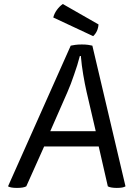

<svg xmlns="http://www.w3.org/2000/svg" viewBox="-20 -922 651 945"><path d="M510.7 -4.9Q516.6 -1 529.3 1Q541 2.9 554.7 2.9Q570.3 2.9 581.1 1Q591.8 -1 597.7 -4.9Q543.9 -235.4 434.6 -697.3Q427.7 -699.2 414.1 -701.2Q401.4 -703.1 382.8 -703.1Q364.3 -703.1 350.6 -701.2Q335.9 -699.2 328.1 -697.3Q225.6 -466.8 19.5 -4.9Q25.4 -1 37.1 1Q47.9 2.9 63.5 2.9Q79.1 2.9 90.8 1Q102.5 -1 109.4 -4.9Q138.7 -70.3 197.3 -201.2Q264.6 -201.2 465.8 -201.2Q477.5 -152.3 510.7 -4.9ZM227.5 -276.4Q249 -324.2 311.5 -467.8Q329.1 -507.8 344.7 -554.7Q361.3 -600.6 373 -646.5Q375 -646.5 377.9 -646.5Q381.8 -600.6 389.6 -554.7Q397.5 -507.8 406.2 -469.7Q420.9 -405.3 451.2 -276.4Q395.5 -276.4 227.5 -276.4ZM289.1 -902.3Q272.5 -890.6 259.8 -873Q247.1 -855.5 242.2 -835.9Q307.6 -805.7 438.5 -744.1Q450.2 -754.9 457 -769.5Q463.9 -785.2 464.8 -801.8Q406.2 -835 289.1 -902.3Z"/></svg>

Font: cl
Style: Italic
Weight: 400
Designer: Mitja Miklavcic
Version: Version 7.504; 2011; Build 1022